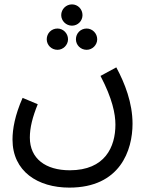

<svg xmlns="http://www.w3.org/2000/svg" viewBox="-20 -625 676 875"><path d="M308 -508C335 -508 356 -530 356 -556C356 -583 335 -605 308 -605C281 -605 259 -583 259 -556C259 -530 281 -508 308 -508ZM242 -398C268 -398 290 -420 290 -446C290 -473 268 -495 242 -495C214 -495 193 -473 193 -446C193 -420 214 -398 242 -398ZM375 -398C401 -398 423 -420 423 -446C423 -473 401 -495 375 -495C347 -495 326 -473 326 -446C326 -420 347 -398 375 -398ZM37 11C37 156 152 230 296 230C528 230 584 59 584 -61C584 -156 549 -246 510 -318L438 -279C492 -176 506 -106 506 -57C506 44 459 151 298 151C188 151 116 98 116 2C116 -43 128 -91 152 -150L83 -179C48 -100 37 -37 37 11Z"/></svg>

Font: Noto Sans Arabic UI SmCn
Style: Regular
Weight: 400
Width: 4
Designer: Monotype Design Team, Nadine Chahine and Nizar Qandah
Foundry: Monotype Imaging Inc.
Version: Version 2.010